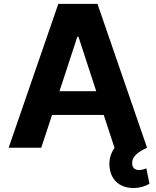

<svg xmlns="http://www.w3.org/2000/svg" viewBox="-20 -747 788 971"><path d="M188.6 0 243.3 -165.8H504.6L558.9 0H560C536.2 31.6 528.4 72.4 535.9 110.1C546.9 170.1 592 203.8 654.8 203.8C691.1 203.8 718.4 192.5 735.8 182.5L720.2 104.4C710.6 107.6 698.9 112.9 682.9 112.9C660.2 112.9 648.1 100.1 648.4 77.4C648.1 43.3 679.3 21 724.1 0H723.7L473 -727.3H274.9L23.8 0ZM280.9 -285.9 371.1 -561.1H376.8L466.6 -285.9Z"/></svg>

Font: Margiela Sans
Style: Bold
Weight: 700
Designer: Stefan Endress, Andreas Faust
Version: Version 1.100;FEAKit 1.0